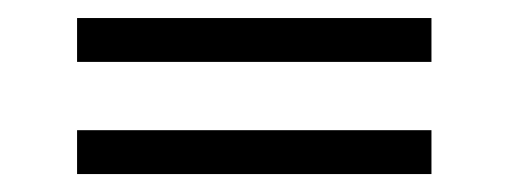

<svg xmlns="http://www.w3.org/2000/svg" viewBox="-20 -338 567 214"><path d="M460.9 -317.9V-269H65.9V-317.9ZM460.9 -192.9V-144H65.9V-192.9Z"/></svg>

Font: Linux Libertine Display G
Style: Regular
Weight: 400
Designer: Philipp H. Poll
Foundry: Philipp H. Poll
Version: Version 5.0.9